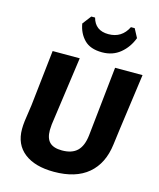

<svg xmlns="http://www.w3.org/2000/svg" viewBox="-130 -980 894 1081"><g transform="rotate(15 317.0 -439.5)"><path d="M519 -889 546 -838Q525 -782 481.5 -746Q438 -710 376 -710Q307 -710 271.5 -746.5Q236 -783 227 -838L266 -889H288Q307 -818 384 -818Q462 -818 497 -889ZM630 -645 585 -318 573 -226Q559 -112 487 -51Q415 10 288 10Q177 10 115 -38.5Q53 -87 53 -176Q53 -198 56 -223L70 -320L106 -645H264L208 -244Q206 -220 206 -211Q206 -163 229 -140.5Q252 -118 301 -118Q359 -118 389.5 -147.5Q420 -177 427 -240L470 -645Z"/></g></svg>

Font: Alegreya Sans ExtraBold
Style: Italic
Weight: 800
Italic angle: -7°
Designer: Juan Pablo del Peral
Foundry: Huerta Tipografica
Version: Version 2.007